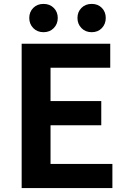

<svg xmlns="http://www.w3.org/2000/svg" viewBox="-20 -964 655 984"><path d="M91 0V-740H545V-617H239V-446H499V-322H239V-124H556V0ZM203 -799Q171 -799 150.5 -820Q130 -841 130 -872Q130 -903 150.5 -923.5Q171 -944 203 -944Q235 -944 255.5 -923.5Q276 -903 276 -872Q276 -841 255.5 -820Q235 -799 203 -799ZM450 -799Q418 -799 397.5 -820Q377 -841 377 -872Q377 -903 397.5 -923.5Q418 -944 450 -944Q482 -944 502 -923.5Q522 -903 522 -872Q522 -841 502 -820Q482 -799 450 -799Z"/></svg>

Font: Source Han Sans CN Bold
Style: Bold
Weight: 700
Designer: Ryoko NISHIZUKA 西塚涼子 (kana & ideographs); Paul D. Hunt (Latin, Greek & Cyrillic); Wenlong ZHANG 张文龙 (bopomofo); Sandoll 
Foundry: Adobe Systems Incorporated
Version: Version 1.00;May 30, 2023;FontCreator 11.5.0.2422 32-bit